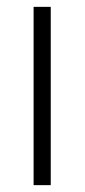

<svg xmlns="http://www.w3.org/2000/svg" viewBox="-20 -540 247 560"><path d="M128 0H78V-520H128Z"/></svg>

Font: Raleway
Style: Light
Weight: 300
Designer: Matt McInerney, Pablo Impallari, Rodrigo Fuenzalida
Foundry: Matt McInerney, Pablo Impallari, Rodrigo Fuenzalida
Version: Version 3.000